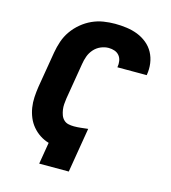

<svg xmlns="http://www.w3.org/2000/svg" viewBox="-110 -832 821 922"><g transform="rotate(15 300.0 -371.5)"><path d="M170 0 188 -108Q164 -115 143.5 -128.5Q123 -142 107 -161Q91 -180 81.5 -203Q72 -226 68 -251Q64 -276 65.5 -302.5Q67 -329 71 -355L101 -534Q106 -563 115.5 -591Q125 -619 142.5 -644Q160 -669 184 -689Q208 -709 235.5 -721.5Q263 -734 292 -738.5Q321 -743 349 -743Q378 -743 407 -739Q436 -735 461.5 -725Q487 -715 508.5 -697.5Q530 -680 543 -656Q556 -632 560 -603.5Q564 -575 559 -546Q559 -546 559 -545Q559 -544 559 -544H413Q413 -544 413 -544.5Q413 -545 413 -545Q416 -560 413.5 -575.5Q411 -591 402 -602Q393 -613 379 -618Q365 -623 349 -623Q329 -623 309.5 -614.5Q290 -606 276 -590Q262 -574 255 -554.5Q248 -535 245 -515L215 -335Q213 -321 212 -307Q211 -293 213 -279.5Q215 -266 219.5 -253.5Q224 -241 233.5 -231.5Q243 -222 256.5 -219Q270 -216 284 -216Q302 -216 319 -218Q336 -220 354 -222L317 0Z"/></g></svg>

Font: Iosevka SS04 Heavy Extended
Style: Italic
Weight: 900
Width: 7
Italic angle: -9°
Monospace: yes
Designer: Belleve Invis
Foundry: Belleve Invis
Version: Version 19.0.0; ttfautohint (v1.8.4)